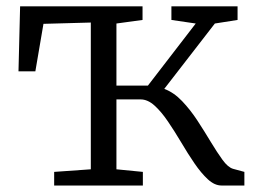

<svg xmlns="http://www.w3.org/2000/svg" viewBox="-20 -572 789 592"><path d="M147 0V-42L260 -50V-502.5L114 -498.5L89 -352H37L42 -552.5H419.5V-510.5L339 -499.5V-308H436L583.5 -499.5L508.5 -510.5V-552.5H712.5V-510.5L642.5 -499.5L486.5 -298Q516 -287 541.5 -260.2Q567 -233.5 589 -199.8Q611 -166 630.2 -134Q649.5 -102 666.2 -79Q683 -56 698.5 -51.5L733.5 -42V0H663Q641.5 0 620.8 -19.2Q600 -38.5 579.5 -68.5Q559 -98.5 538.8 -132.8Q518.5 -167 498 -197.2Q477.5 -227.5 456.5 -246.5Q435.5 -265.5 413.5 -265.5H339V-50L420.5 -42V0Z"/></svg>

Font: Merriweather 24pt Light
Style: Regular
Weight: 300
Designer: Eben Sorkin
Foundry: Eben Sorkin
Version: Version 2.100